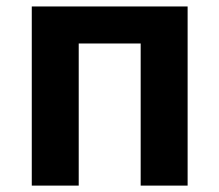

<svg xmlns="http://www.w3.org/2000/svg" viewBox="-20 -580 685 600"><path d="M79.3 0V-559.8H566.3V0H419.6V-444.1H226V0Z"/></svg>

Font: Noto Sans TC
Style: Regular
Weight: 100
Designer: Ryoko NISHIZUKA 西塚涼子 (kana, bopomofo & ideographs); Paul D. Hunt (Latin, Greek & Cyrillic); Sandoll Communications 산돌커뮤니
Foundry: Adobe
Version: Version 2.004;hotconv 1.0.118;makeotfexe 2.5.65603